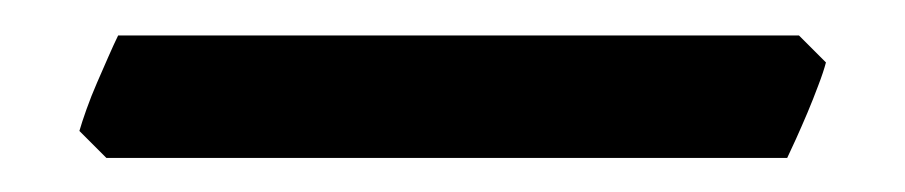

<svg xmlns="http://www.w3.org/2000/svg" viewBox="-20 43 523 111"><path d="M457.5 79.1Q456.1 84.5 453.1 92.3Q450.2 100.1 446.8 108.2Q443.4 116.2 440.2 123.3Q437 130.4 435.1 134.3H41.5L25.9 118.7Q27.3 113.8 30 106.2Q32.7 98.6 36.1 90.8Q39.6 83 42.7 75.7Q45.9 68.4 48.3 63.5H441.9Z"/></svg>

Font: Gentium Basic
Style: Bold
Weight: 700
Designer: J. Victor Gaultney and Annie Olsen
Foundry: SIL International
Version: Version 1.100